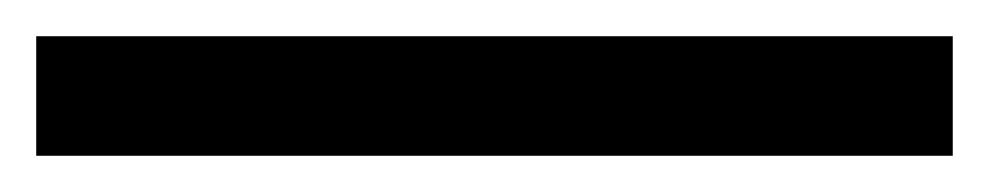

<svg xmlns="http://www.w3.org/2000/svg" viewBox="-33 -846 546 106"><path d="M493 -760H-13V-826H493Z"/></svg>

Font: Advent Sans Logo
Style: Regular
Weight: 400
Designer: Types & Symbols
Foundry: Types & Symbols
Version: Version 1.002